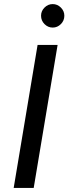

<svg xmlns="http://www.w3.org/2000/svg" viewBox="-20 -920 335 940"><path d="M47 0 164 -700H262L145 0ZM238 -785Q215 -785 198 -802Q181 -819 181 -843Q181 -866 198 -883Q215 -900 238 -900Q261 -900 278 -883Q295 -866 295 -843Q295 -819 278 -802Q261 -785 238 -785Z"/></svg>

Font: Figtree Medium
Style: Italic
Weight: 500
Italic angle: -9.5°
Foundry: Erik Kennedy
Version: Version 2.001; ttfautohint (v1.8.4.7-5d5b);gftools[0.9.27]